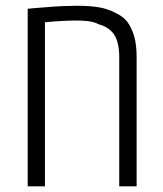

<svg xmlns="http://www.w3.org/2000/svg" viewBox="-20 -660 578 680"><path d="M78.1 0V-628.9Q91.3 -630.4 106.9 -631.6Q122.6 -632.8 141.1 -634.3Q174.8 -637.2 202.6 -638.4Q230.5 -639.6 251.5 -639.6Q299.8 -639.6 332.3 -633.8Q364.7 -627.9 392.1 -612.8Q411.1 -603.5 423.8 -590.6Q436.5 -577.6 444.8 -558.6Q454.6 -539.1 459.2 -514.2Q463.9 -489.3 463.9 -457V0H402.3V-457Q402.3 -509.8 384.5 -536.9Q366.7 -564 329.1 -574.2Q314.9 -582 295.2 -584.7Q275.4 -587.4 248 -587.4Q228.5 -587.4 201.2 -585.9Q173.8 -584.5 139.2 -581.1V0Z"/></svg>

Font: Open Sans SemiCondensed Light
Style: Regular
Weight: 300
Width: 4
Designer: Monotype Design Team
Foundry: Monotype Imaging Inc.
Version: Version 3.000